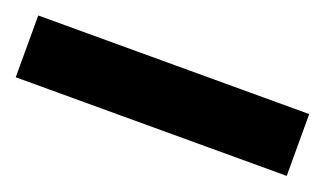

<svg xmlns="http://www.w3.org/2000/svg" viewBox="-30 -103 533 315"><g transform="rotate(20 236.5 54.0)"><path d="M473.1 0H0V107.9H473.1Z"/></g></svg>

Font: Raveo SemiBold
Style: Regular
Weight: 600
Designer: Jakub Foglar, Rasmus Andersson (Inter)
Foundry: Jakubfoglar.com
Version: Version 1.100;Glyphs 3.2.3 (3260)